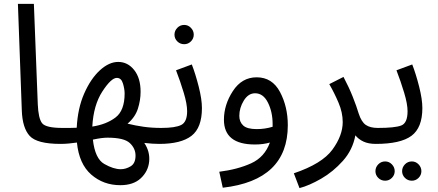

<svg xmlns="http://www.w3.org/2000/svg" viewBox="-20 -734 2249 986"><path d="M291 5Q313 5 327 -8.5Q341 -22 341 -38Q341 -77 301 -77Q215 -77 196 -101.5Q177 -126 174 -199L154 -714H72L92 -167Q95 -77 132.5 -36Q170 5 291 5Z M798 5Q820 5 834 -8.5Q848 -22 848 -38Q848 -77 808 -77Q760 -77 717.5 -83Q675 -89 635 -99Q674 -132 688 -175.5Q702 -219 702 -263Q702 -333 669 -374.5Q636 -416 587 -416Q540 -416 493 -373Q446 -330 412.5 -254Q379 -178 374 -78Q356 -77 338 -77Q320 -77 301 -77L291 5Q312 5 333.5 3Q355 1 375 -2Q386 108 448.5 162.5Q511 217 598 217Q665 217 703 181.5Q741 146 746 95.5Q751 45 721 0Q764 5 798 5ZM580 -334Q603 -334 611.5 -305Q620 -276 620 -254Q620 -166 573 -130.5Q526 -95 454 -84Q460 -194 505.5 -264Q551 -334 580 -334ZM532 -27Q617 -27 646.5 0.5Q676 28 676 65Q676 105 651 120Q626 135 600 135Q563 135 515.5 108Q468 81 457 -17Q503 -27 532 -27Z M798 5Q910 5 963.5 -36.5Q1017 -78 1017 -179Q1017 -224 1000.5 -289Q984 -354 965 -403L884 -373Q906 -316 923.5 -258Q941 -200 941 -163Q941 -108 911 -92.5Q881 -77 808 -77ZM926 -507Q946 -507 960.5 -521.5Q975 -536 975 -556Q975 -576 960.5 -591Q946 -606 926 -606Q905 -606 890.5 -591Q876 -576 876 -556Q876 -536 890.5 -521.5Q905 -507 926 -507Z M1458 -91Q1458 -186 1418 -261.5Q1378 -337 1298 -337Q1222 -337 1176 -266.5Q1130 -196 1130 -119Q1130 8 1289 8Q1332 8 1366 -2Q1339 73 1270 104.5Q1201 136 1106 148L1124 230Q1458 192 1458 -91ZM1209 -139Q1209 -180 1232 -217.5Q1255 -255 1290 -255Q1332 -255 1356 -207Q1380 -159 1380 -97Q1380 -89 1380 -83Q1341 -71 1298 -71Q1249 -71 1229 -89.5Q1209 -108 1209 -139Z M1910 5Q1932 5 1946 -8.5Q1960 -22 1960 -38Q1960 -77 1920 -77Q1881 -77 1858.5 -92.5Q1836 -108 1822 -151Q1811 -188 1791.5 -237Q1772 -286 1744 -339L1671 -302Q1697 -257 1718.5 -206.5Q1740 -156 1740 -107Q1740 -38 1687 34.5Q1634 107 1489 156L1518 232Q1568 219 1629.5 183.5Q1691 148 1741 92Q1791 36 1805 -39Q1821 -19 1846.5 -7Q1872 5 1910 5Z M1910 5Q2037 5 2093 -36.5Q2149 -78 2149 -179Q2149 -224 2132.5 -289Q2116 -354 2097 -403L2016 -373Q2038 -316 2055.5 -258Q2073 -200 2073 -163Q2073 -102 2040.5 -89.5Q2008 -77 1920 -77ZM2095 194Q2115 194 2129.5 179.5Q2144 165 2144 145Q2144 125 2129.5 110Q2115 95 2095 95Q2074 95 2059.5 110Q2045 125 2045 145Q2045 165 2059.5 179.5Q2074 194 2095 194ZM1958 194Q1978 194 1992.5 179.5Q2007 165 2007 145Q2007 125 1992.5 110Q1978 95 1958 95Q1937 95 1922.5 110Q1908 125 1908 145Q1908 165 1922.5 179.5Q1937 194 1958 194Z"/></svg>

Font: Noto Sans Arabic
Style: Regular
Weight: 400
Designer: Nadine Chahine - Monotype Design Team
Foundry: Monotype Imaging Inc.
Version: Version 1.902